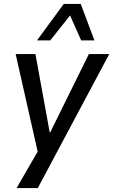

<svg xmlns="http://www.w3.org/2000/svg" viewBox="-20 -770 572 970"><path d="M64 180 180 -21 178 30 59 -497H159L231 -102H234L429 -497H532L171 180ZM167 -566 302 -750H388L457 -566H390L334 -692L234 -566Z"/></svg>

Font: Nunito Sans 7pt SemiCondensed Medium
Style: Italic
Weight: 500
Width: 4
Italic angle: -9°
Designer: Vernon Adams
Foundry: Vernon Adams
Version: Version 3.101;gftools[0.9.27]